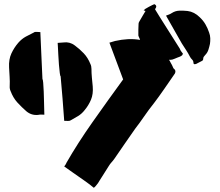

<svg xmlns="http://www.w3.org/2000/svg" viewBox="-20 -825 1040 909"><path d="M831 -595Q833 -589 835 -586Q837 -583 839.5 -579.5Q842 -576 846 -571Q845 -570 844.5 -567.5Q844 -565 842 -563Q837 -559 831 -556.5Q825 -554 819 -552Q813 -549 807 -547Q801 -545 796 -543Q793 -542 789 -542H780Q782 -539 784 -536Q786 -533 787 -530Q791 -523 794.5 -516.5Q798 -510 801 -502Q802 -501 802 -501Q802 -501 803 -500Q815 -491 808 -477Q786 -445 758 -404.5Q730 -364 710 -338Q683 -304 662.5 -274Q642 -244 621 -217Q621 -217 607 -197Q593 -177 570.5 -144.5Q548 -112 522 -74Q515 -64 508 -56.5Q501 -49 495 -39Q475 -7 465 8.5Q455 24 451 30.5Q447 37 444 42Q441 46 434.5 54Q428 62 424 64Q408 50 380 30.5Q352 11 325 -8Q298 -27 284 -37Q286 -40 288.5 -43Q291 -46 295 -55Q347 -146 418.5 -247.5Q490 -349 563 -449L498 -623Q505 -625 511.5 -627Q518 -629 525 -631Q556 -638 585.5 -639.5Q615 -641 643 -636Q642 -640 640.5 -643.5Q639 -647 637 -651Q635 -655 635 -657Q635 -671 635 -684.5Q635 -698 636 -712Q636 -717 638.5 -721Q641 -725 643 -729Q649 -740 655.5 -750.5Q662 -761 669 -773Q668 -773 660 -776Q663 -778 664.5 -780Q666 -782 668 -783Q676 -788 684.5 -792.5Q693 -797 701 -801Q705 -803 709 -804.5Q713 -806 717 -801Q723 -794 716 -785Q716 -785 714 -781Q725 -762 738 -742Q761 -705 784.5 -668.5Q808 -632 831 -595ZM926 -743Q942 -728 952.5 -710Q963 -692 970 -671Q975 -658 975.5 -644Q976 -630 974 -617Q971 -603 966.5 -589Q962 -575 951 -564Q947 -560 944.5 -556Q942 -552 942 -546Q942 -539 935 -536Q928 -533 921.5 -529Q915 -525 908 -522Q904 -521 900.5 -521Q897 -521 896 -526Q896 -537 889.5 -543Q883 -549 879 -557Q871 -573 861 -588Q851 -603 841 -619Q822 -651 804 -684Q786 -717 766 -751Q774 -754 780.5 -756.5Q787 -759 793 -763Q810 -774 829.5 -774.5Q849 -775 868 -773Q900 -769 926 -743ZM105 -298Q82 -318 62 -340Q42 -362 30 -394Q25 -405 26 -418Q27 -440 25.5 -462Q24 -484 23 -506Q21 -544 34 -572Q47 -600 67 -623Q83 -641 102 -651.5Q121 -662 140 -671Q145 -675 153 -674Q161 -673 171 -673Q173 -616 176 -560.5Q179 -505 181 -450Q183 -450 184.5 -433.5Q186 -417 187 -391.5Q188 -366 188.5 -341Q189 -316 189.5 -299Q190 -282 190 -282Q178 -282 174.5 -282.5Q171 -283 160 -281Q129 -278 105 -298ZM314 -255Q309 -252 301.5 -252.5Q294 -253 284 -253Q280 -307 276 -359.5Q272 -412 267 -464Q265 -464 263 -479.5Q261 -495 259 -519Q257 -543 256 -566.5Q255 -590 254 -606Q253 -622 253 -622Q264 -623 267.5 -623Q271 -623 281 -624Q310 -628 334 -610Q357 -593 376.5 -572.5Q396 -552 408 -522Q413 -512 413 -499Q413 -479 415 -457.5Q417 -436 419 -416Q422 -380 411 -353.5Q400 -327 381 -304Q367 -286 349.5 -275.5Q332 -265 314 -255Z"/></svg>

Font: Palette Mosaic
Style: Regular
Weight: 400
Designer: Shibuyafont
Version: Version 1.001